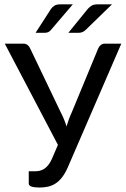

<svg xmlns="http://www.w3.org/2000/svg" viewBox="-20 -838 567 864"><path d="M1.5 0ZM139.2 -67.4Q149.4 -67.4 159.4 -69.8Q169.4 -72.3 179 -78.4Q188.5 -84.5 197 -95Q205.6 -105.5 212.9 -121.6L240.7 -186L1.5 -641.6H85Q96.2 -641.6 103.5 -636Q110.8 -630.4 115.2 -621.1L252.9 -333.5Q269.5 -301.8 279.3 -269Q284.2 -285.2 290 -301.3Q295.9 -317.4 303.2 -333L422.4 -621.1Q425.8 -628.9 433.3 -635.3Q440.9 -641.6 452.1 -641.6H525.9L284.7 -84Q272.9 -57.6 259.5 -40.3Q246.1 -22.9 230.5 -12.7Q214.8 -2.4 197 1.7Q179.2 5.9 158.7 5.9Q109.4 5.9 109.4 -11.7V-67.4H139.2ZM307.6 -818.4 210 -704.1Q204.1 -696.8 197.5 -693.6Q190.9 -690.4 181.2 -690.4H140.1L209.5 -797.9Q216.3 -807.6 225.8 -813Q235.4 -818.4 251 -818.4ZM483.9 -818.4 365.7 -703.6Q352.5 -690.4 334 -690.4H287.6L375 -797.9Q383.3 -807.6 393.1 -813Q402.8 -818.4 418.5 -818.4Z"/></svg>

Font: Carlito
Style: Regular
Weight: 400
Designer: Lukasz Dziedzic
Foundry: tyPoland Lukasz Dziedzic
Version: Version 1.104